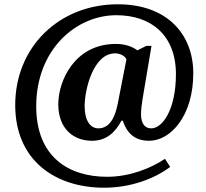

<svg xmlns="http://www.w3.org/2000/svg" viewBox="-20 -734 961 896"><path d="M466 142C593 142 704 98 774 45L750 7C688 49 588 91 480 91C300 91 149 -2 149 -238C149 -501 333 -663 523 -663C684 -663 801 -571 801 -388C801 -224 739 -135 686 -135C664 -135 638 -147 638 -202C638 -218 642 -254 645 -270L687 -520H663L621 -499C600 -515 567 -529 521 -529C327 -529 252 -355 252 -248C252 -131 325 -77 409 -77C479 -77 519 -119 547 -171H553C575 -104 617 -77 676 -77C776 -77 882 -193 882 -392C882 -573 761 -714 530 -714C253 -714 51 -512 51 -244C51 15 238 142 466 142ZM439 -135C401 -135 375 -172 375 -238C375 -318 416 -485 517 -485C538 -485 562 -475 570 -457L530 -253C519 -195 496 -135 439 -135Z"/></svg>

Font: Noto Nastaliq Urdu
Style: Bold
Weight: 700
Designer: Monotype Design Team (Patrick Giasson: type design, Kamal Mansour: OpenType code, Glenda Bellarosa). Updated by Simon Co
Foundry: Monotype Imaging Inc., Simon Cozens
Version: Version 3.009